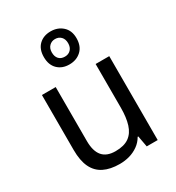

<svg xmlns="http://www.w3.org/2000/svg" viewBox="-195 -935 973 1062"><g transform="rotate(-30 291.5 -403.5)"><path d="M504 -536V0H434L421 -71H417Q401 -43 375.5 -25Q350 -7 320 1.5Q290 10 257 10Q197 10 156 -10.5Q115 -31 94.5 -74Q74 -117 74 -185V-536H162V-191Q162 -127 189 -95Q216 -63 272 -63Q327 -63 358.5 -85.5Q390 -108 403.5 -151.5Q417 -195 417 -257V-536ZM291 -606Q245 -606 216.5 -634Q188 -662 188 -712Q188 -762 216.5 -789.5Q245 -817 291 -817Q336 -817 366.5 -789.5Q397 -762 397 -713Q397 -662 367 -634Q337 -606 291 -606ZM291 -656Q314 -656 328.5 -671Q343 -686 343 -712Q343 -738 328.5 -753Q314 -768 291 -768Q269 -768 254 -753Q239 -738 239 -712Q239 -686 252.5 -671Q266 -656 291 -656Z"/></g></svg>

Font: Noto Sans Display
Style: Regular
Weight: 400
Designer: Monotype Design Team
Foundry: Monotype Imaging Inc.
Version: Version 2.003